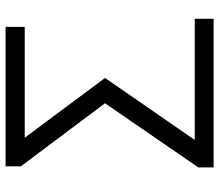

<svg xmlns="http://www.w3.org/2000/svg" viewBox="-68 -703 771 675"><g transform="rotate(-90 317.5 -365.5)"><path d="M66.4 0Q66.4 -13.7 66.4 -53.7Q123 -135.7 292 -381.8Q236.3 -456.1 70.3 -677.7Q70.3 -691.4 70.3 -731.4Q193.4 -731.4 560.5 -731.4Q560.5 -714.8 560.5 -664.1Q462.9 -664.1 170.9 -664.1Q223.6 -593.8 380.9 -381.8Q326.2 -302.7 163.1 -66.4Q269.5 -66.4 588.9 -66.4Q588.9 -49.8 588.9 0Q458 0 66.4 0Z"/></g></svg>

Font: Gothic A1
Style: Regular
Weight: 400
Designer: HanYang I&C Co.,Ltd.
Version: Version 2.50